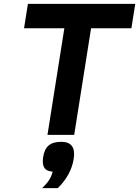

<svg xmlns="http://www.w3.org/2000/svg" viewBox="-20 -696 718 991"><path d="M450.1 -550H658.1L678.1 -676H124.1L104.1 -550H312.1L225 0H363ZM202.9 114C195.4 161.8 208.2 187.2 251.9 190C241.9 227.8 226.1 246.6 197.4 275H278.4C324.3 229.7 351.6 179.3 360.4 124C369.7 65.3 348.3 36 296.3 36C238.7 36 211.4 60.4 202.9 114Z"/></svg>

Font: Fog Sans
Style: It
Weight: 700
Foundry: Intel Corporation
Version: Version 1.00